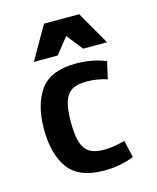

<svg xmlns="http://www.w3.org/2000/svg" viewBox="-100 -705 638 782"><g transform="rotate(-15 219.0 -314.0)"><path d="M264.6 -362.3Q225.6 -362.3 203.6 -348.6Q181.6 -335 171.9 -304.2Q162.1 -273.4 162.1 -218.8Q162.1 -164.1 171.9 -133.3Q181.6 -102.5 203.6 -88.9Q225.6 -75.2 264.6 -75.2Q302.7 -75.2 352.5 -88.9L369.1 -16.6Q311.5 6.8 243.2 6.8Q136.7 6.8 92.8 -53.7Q48.8 -114.3 48.8 -218.8Q48.8 -323.2 92.8 -383.8Q136.7 -444.3 243.2 -444.3Q311.5 -444.3 369.1 -420.9L352.5 -348.6Q311.5 -362.3 264.6 -362.3ZM160.2 -634.8H308.6L388.7 -495.1H288.1L201.2 -604.5H267.6L180.7 -495.1H80.1Z"/></g></svg>

Font: Sudo Var
Style: Regular
Weight: 400
Monospace: yes
Designer: Jens Kutilek
Foundry: Jens Kutilek
Version: Version 0.065;FEAKit 1.0